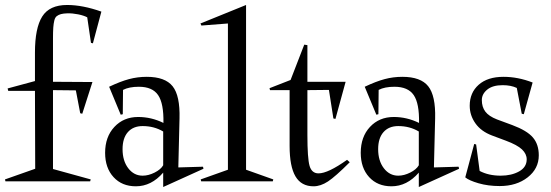

<svg xmlns="http://www.w3.org/2000/svg" viewBox="-43 -732 2225 775"><path d="M98.1 -520Q98.1 -618.7 127.4 -665.3Q156.7 -711.9 228 -711.9Q290.5 -711.9 366.2 -685.1L332 -557.1L324.2 -559.1L309.1 -662.1Q295.4 -669.4 272.5 -674.1Q249.5 -678.7 229 -678.2Q212.4 -677.7 202.9 -675Q193.4 -672.4 186.3 -667Q179.2 -661.6 176.3 -649.4Q173.3 -637.2 172.1 -621.3Q170.9 -605.5 170.9 -577.1V-401.9L330.1 -400.9L289.1 -272.9L280.8 -274.9L263.2 -367.2L170.9 -368.2V-49.8L323.2 -7.8L320.8 0H-21L-22.9 -7.8L99.1 -50.8L98.1 -365.2H-9.8L-12.2 -375L98.1 -404.8Z M381.3 -115.2Q381.3 -179.7 418.7 -219.7Q456.1 -259.8 514.6 -259.8Q567.9 -259.8 616.7 -235.8Q618.2 -314.5 595.2 -348.1Q572.3 -381.8 517.6 -381.8Q478 -381.8 453.6 -369.1L452.6 -271L444.3 -269L397.5 -381.8Q442.9 -403.3 477.5 -412.6Q512.2 -421.9 549.3 -421.9Q623.5 -421.9 653.8 -383.8Q684.1 -345.7 681.6 -253.9L676.8 -56.2L776.4 -59.1L778.3 -50.8L615.7 22.9V-35.2Q567.9 20 505.4 20Q449.2 20 415.3 -17.1Q381.3 -54.2 381.3 -115.2ZM451.7 -129.9Q451.7 -83 474.6 -53Q497.6 -22.9 532.7 -22.9Q556.2 -22.9 581.1 -35.4Q606 -47.9 615.7 -64.9V-201.2Q579.1 -223.1 532.7 -223.1Q494.6 -223.1 473.1 -198.7Q451.7 -174.3 451.7 -129.9Z M770 -628.9 766.1 -637.2 950.2 -711.9V-46.9L1060.1 -7.8L1058.1 0H769L767.1 -7.8L877 -46.9V-637.2Z M1044.9 -376 1129.9 -409.2 1185.1 -551.8 1197.8 -549.8V-401.9H1352.1L1311 -252L1302.7 -253.9L1284.7 -369.1L1197.8 -368.2V-187Q1197.8 -93.3 1206.5 -62.7Q1215.3 -32.2 1242.7 -32.2Q1281.2 -32.2 1357.9 -86.9L1368.7 -77.1Q1310.5 -19 1280.8 0.5Q1251 20 1222.7 20Q1173.3 20 1149.7 -20Q1126 -60.1 1126 -143.1V-368.2H1046.9Z M1413.1 -115.2Q1413.1 -179.7 1450.4 -219.7Q1487.8 -259.8 1546.4 -259.8Q1599.6 -259.8 1648.4 -235.8Q1649.9 -314.5 1627 -348.1Q1604 -381.8 1549.3 -381.8Q1509.8 -381.8 1485.4 -369.1L1484.4 -271L1476.1 -269L1429.2 -381.8Q1474.6 -403.3 1509.3 -412.6Q1543.9 -421.9 1581.1 -421.9Q1655.3 -421.9 1685.5 -383.8Q1715.8 -345.7 1713.4 -253.9L1708.5 -56.2L1808.1 -59.1L1810.1 -50.8L1647.5 22.9V-35.2Q1599.6 20 1537.1 20Q1481 20 1447 -17.1Q1413.1 -54.2 1413.1 -115.2ZM1483.4 -129.9Q1483.4 -83 1506.3 -53Q1529.3 -22.9 1564.5 -22.9Q1587.9 -22.9 1612.8 -35.4Q1637.7 -47.9 1647.5 -64.9V-201.2Q1610.8 -223.1 1564.5 -223.1Q1526.4 -223.1 1504.9 -198.7Q1483.4 -174.3 1483.4 -129.9Z M1835 -16.1 1871.1 -150.9 1878.9 -148.9 1893.1 -42Q1929.2 -22.9 1978 -22.9Q2021.5 -22.9 2052.2 -40Q2083 -57.1 2083 -88.9Q2083 -110.8 2064 -128.9Q2044.9 -147 1999 -164.1L1942.9 -185.1Q1898.9 -201.7 1876 -234.1Q1853 -266.6 1853 -305.2Q1853 -357.9 1889.2 -389.9Q1925.3 -421.9 1989.3 -421.9Q2047.9 -421.9 2106.9 -398.9L2071.3 -271L2063 -272.9L2043 -377Q2019.5 -388.2 1985.8 -388.2Q1945.8 -388.2 1923.8 -370.4Q1901.9 -352.5 1901.9 -328.1Q1901.9 -300.3 1916 -281.5Q1930.2 -262.7 1962.9 -250L2024.9 -227.1Q2084 -205.1 2107.9 -177.2Q2131.8 -149.4 2131.8 -105Q2131.8 -51.3 2086.9 -16.1Q2042 19 1974.1 19Q1927.2 19 1888.7 7.8Q1850.1 -3.4 1835 -16.1Z"/></svg>

Font: Halibut Cnd
Style: Regular
Weight: 400
Width: 3
Designer: Matteo Maggi
Foundry: Collletttivo
Version: Version 3.080 | FøM Fix